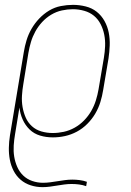

<svg xmlns="http://www.w3.org/2000/svg" viewBox="-20 -558 540 791"><path d="M155 213Q130 213 106.5 205.5Q83 198 65 182.5Q47 167 36 145.5Q25 124 20.5 100Q16 76 16.5 50.5Q17 25 21 0L78 -343Q82 -368 89.5 -392.5Q97 -417 110 -439.5Q123 -462 141.5 -481.5Q160 -501 182.5 -514.5Q205 -528 230.5 -533Q256 -538 281 -538Q307 -538 333 -531.5Q359 -525 378.5 -509.5Q398 -494 410.5 -471.5Q423 -449 428 -423.5Q433 -398 432 -371Q431 -344 427 -317L405 -187Q401 -162 393.5 -137.5Q386 -113 372.5 -90Q359 -67 339.5 -47.5Q320 -28 296.5 -15.5Q273 -3 248 2.5Q223 8 198 8Q170 8 145 0.5Q120 -7 102 -24.5Q84 -42 73.5 -65.5Q63 -89 60 -115L42 -5Q38 18 36.5 41.5Q35 65 38.5 87Q42 109 51 129.5Q60 150 75.5 165Q91 180 112.5 187.5Q134 195 157 195Q172 195 187 193Q202 191 217.5 188.5Q233 186 248 184Q263 182 278 182Q293 182 308.5 184Q324 186 338 191L335 209Q321 204 306 202Q291 200 275 200Q260 200 245 202Q230 204 215 206.5Q200 209 185 211Q170 213 155 213ZM197 -10Q220 -10 243 -15Q266 -20 287.5 -32Q309 -44 326.5 -62Q344 -80 356 -101Q368 -122 375 -144.5Q382 -167 386 -190L408 -320Q412 -344 413 -368Q414 -392 409.5 -415Q405 -438 394.5 -458.5Q384 -479 367 -493Q350 -507 327 -513.5Q304 -520 280 -520Q258 -520 235 -515Q212 -510 191 -497.5Q170 -485 153.5 -467Q137 -449 125.5 -428Q114 -407 107.5 -385Q101 -363 97 -340L76 -211Q72 -188 70.5 -164Q69 -140 73 -117Q77 -94 86 -73.5Q95 -53 111.5 -38Q128 -23 150.5 -16.5Q173 -10 197 -10Z"/></svg>

Font: Iosevka Slab Thin
Style: Italic
Weight: 100
Italic angle: -9°
Monospace: yes
Designer: Belleve Invis
Foundry: Belleve Invis
Version: Version 11.1.1; ttfautohint (v1.8.3)